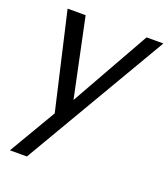

<svg xmlns="http://www.w3.org/2000/svg" viewBox="-146 -651 886 1012"><g transform="rotate(20 297.5 -145.0)"><path d="M183.1 -5.9 58.1 -547.9H159.2L252 -106L501 -547.9H595.2L123 257.8H27.8Z"/></g></svg>

Font: SVN-Poppins
Style: Italic
Weight: 400
Italic angle: -10°
Designer: Ninad Kale (Devanagari), Jonny Pinhorn (Latin)
Foundry: Indian Type Foundry
Version: Version 3.002 2017